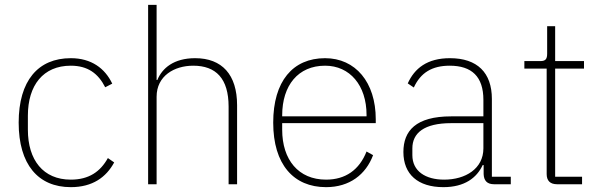

<svg xmlns="http://www.w3.org/2000/svg" viewBox="-20 -760 2473 792"><path d="M272 12C362 12 418 -29 451 -90L425 -108C394 -52 347 -19 272 -19C158 -19 95 -100 95 -225V-283C95 -408 158 -489 272 -489C342 -489 385 -457 414 -400L443 -415C413 -478 357 -520 272 -520C137 -520 57 -427 57 -254C57 -82 137 12 272 12Z M591 0H626V-361C626 -447 699 -489 777 -489C871 -489 923 -436 923 -320V0H958V-326C958 -452 896 -520 785 -520C697 -520 649 -479 629 -430H626V-740H591Z M1325 12C1422 12 1489 -40 1519 -120L1492 -135C1462 -59 1405 -19 1325 -19C1211 -19 1144 -101 1144 -225V-252H1530V-268C1530 -421 1446 -520 1321 -520C1188 -520 1107 -425 1107 -254C1107 -82 1191 12 1325 12ZM1321 -489C1423 -489 1492 -408 1492 -286V-280H1144V-284C1144 -408 1210 -489 1321 -489Z M2087 0V-31H2009V-352C2009 -460 1949 -520 1836 -520C1742 -520 1690 -478 1662 -416L1687 -399C1715 -460 1762 -489 1835 -489C1926 -489 1974 -444 1974 -348V-280H1841C1695 -280 1644 -220 1644 -133C1644 -41 1704 12 1809 12C1897 12 1947 -27 1971 -79H1975V-42C1976 -15 1989 0 2018 0ZM1812 -19C1735 -19 1681 -54 1681 -120V-148C1681 -211 1729 -252 1841 -252H1974V-148C1974 -64 1900 -19 1812 -19Z M2381 0V-31H2270V-477H2389V-508H2270V-652H2237V-539C2237 -517 2231 -508 2209 -508H2143V-477H2235V-42C2235 -15 2249 0 2278 0Z"/></svg>

Font: IBM Plex Devanagari ExtraLight
Style: Regular
Weight: 200
Designer: Mike Abbink, Paul van der Laan, Pieter van Rosmalen, Erin McLaughlin
Foundry: Bold Monday
Version: Version 1.0